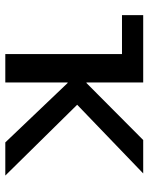

<svg xmlns="http://www.w3.org/2000/svg" viewBox="62 -622 560 724"><g transform="rotate(90 342.0 -260.0)"><path d="M184 -440H37V-520H291V-306H293L508 -520H634L375 -271L642 0H517L293 -235H291V0H184Z"/></g></svg>

Font: Mplus 1p Medium
Style: Regular
Weight: 500
Version: Version 1.061